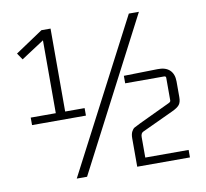

<svg xmlns="http://www.w3.org/2000/svg" viewBox="-74 -721 867 807"><g transform="rotate(-10 360.0 -317.5)"><path d="M526 -640H569L234 5H190ZM274 -281V-249H44V-281H151V-592L53 -528L34 -556L152 -635H191V-281ZM449 -121Q449 -139 454.5 -149.5Q460 -160 466.5 -164Q473 -168 494 -178L625 -240Q634 -244 634 -250V-347Q634 -354 626 -354H460V-386L604 -389Q638 -390 656 -373Q674 -356 674 -324V-257Q674 -236 665.5 -225Q657 -214 633 -203L500 -141Q489 -136 489 -119V-32H674V0H449Z"/></g></svg>

Font: Gemunu Libre ExtraLight
Style: Regular
Weight: 200
Designer: Puspanada Ekanayake, Sola Matas, Pathum Egodawatta, Kosala Senevirathne
Foundry: mooniak
Version: Version 1.100